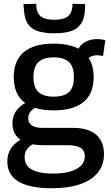

<svg xmlns="http://www.w3.org/2000/svg" viewBox="-20 -781 590 1021"><path d="M255 220Q138 220 78.5 184.5Q19 149 19 78Q19 50 28.5 27Q38 4 57.5 -14.5Q77 -33 106 -47L172 -25Q152 -15 138.5 -3.5Q125 8 118 22.5Q111 37 111 56Q111 84 127 103Q143 122 177 132Q211 142 263 142Q317 142 354 131Q391 120 411 99.5Q431 79 431 51Q431 30 421.5 17Q412 4 391 -2.5Q370 -9 335 -9H209Q157 -9 120.5 -22Q84 -35 65 -61Q46 -87 46 -124Q46 -163 65.5 -190.5Q85 -218 122 -238L183 -217Q158 -205 144 -189.5Q130 -174 130 -152Q130 -128 148.5 -114.5Q167 -101 206 -101H368Q450 -101 491.5 -64.5Q533 -28 533 39Q533 96 500.5 136.5Q468 177 406 198.5Q344 220 255 220ZM265 -194Q161 -194 107 -238.5Q53 -283 53 -371Q53 -459 107 -504Q161 -549 265 -549Q370 -549 424 -504Q478 -459 478 -371Q478 -283 424 -238.5Q370 -194 265 -194ZM265 -267Q320 -267 346.5 -291Q373 -315 373 -371Q373 -427 346.5 -451.5Q320 -476 265 -476Q212 -476 185 -451.5Q158 -427 158 -371Q158 -315 185 -291Q212 -267 265 -267ZM433 -449 389 -506Q403 -540 430.5 -556.5Q458 -573 497 -573Q509 -573 520 -571.5Q531 -570 540 -567L528 -483Q521 -485 512.5 -486Q504 -487 495 -487Q475 -487 459 -478Q443 -469 433 -449ZM269 -604Q218 -604 182.5 -615Q147 -626 128 -654.5Q109 -683 107 -735Q106 -741 105.5 -747Q105 -753 105 -759L173 -761Q173 -757 173 -754Q173 -751 173 -748Q175 -724 184.5 -708Q194 -692 214.5 -684Q235 -676 269 -676Q303 -676 323 -684Q343 -692 353 -707.5Q363 -723 365 -747Q365 -751 365 -754Q365 -757 365 -761L433 -759Q433 -753 432.5 -746.5Q432 -740 432 -734Q430 -685 412 -656.5Q394 -628 359 -616Q324 -604 269 -604Z"/></svg>

Font: Georama ExtraCondensed Thin Medium
Style: Regular
Weight: 500
Version: Version 1.001